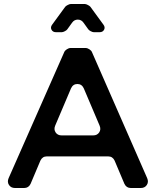

<svg xmlns="http://www.w3.org/2000/svg" viewBox="-20 -940 778 960"><path d="M317 -794Q314 -789 304.5 -784Q295 -779 289 -779H260Q244 -779 237.5 -791.5Q231 -804 241 -817L306 -906Q309 -910 318.5 -915Q328 -920 334 -920H404Q410 -920 419.5 -915Q429 -910 432 -906L497 -817Q507 -804 500.5 -791.5Q494 -779 478 -779H449Q443 -779 433.5 -784Q424 -789 421 -794L398 -826Q387 -842 369 -842Q351 -842 340 -826ZM553 -137Q543 -158 521 -158H214Q192 -158 182 -137L133 -21Q123 0 101 0H55Q35 0 25 -15Q15 -30 23 -49L301 -679Q304 -687 314 -693.5Q324 -700 333 -700H408Q417 -700 427 -693.5Q437 -687 440 -679L716 -49Q724 -30 714 -15Q704 0 684 0H634Q612 0 602 -21ZM446 -263Q466 -263 476 -278Q486 -293 478 -312L399 -498Q389 -520 367 -520Q345 -520 335 -498L256 -312Q248 -293 258 -278Q268 -263 288 -263Z"/></svg>

Font: Trueno
Style: Round
Weight: 400
Designer: Julieta Ulanovsky, Jasper
Foundry: Julieta Ulanovsky, Cannot Into Space Fonts
Version: Version 3.001